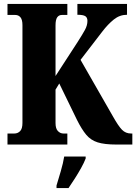

<svg xmlns="http://www.w3.org/2000/svg" viewBox="-20 -734 692 975"><path d="M18 0V-56H53Q70 -56 82 -68Q94 -80 94 -110V-606Q94 -634 84 -646Q74 -658 58 -658H18V-714H322V-658H294Q279 -658 270.5 -646Q262 -634 262 -605V-348L375 -522Q398 -558 411 -581.5Q424 -605 424 -628Q424 -645 413 -652Q402 -659 373 -659V-714H625V-659Q588 -659 558 -635Q528 -611 499 -573L389 -430L554 -142Q581 -94 599.5 -75Q618 -56 646 -56H652V0H571Q511 0 476 -11Q441 -22 418 -49.5Q395 -77 371 -125L281 -310L262 -279V-109Q262 -81 274 -68.5Q286 -56 302 -56H322V0ZM267 208Q276 179 288.5 136Q301 93 306 61H415V71Q407 92 392 119Q377 146 360 172.5Q343 199 328 221H267Z"/></svg>

Font: Noto Serif Sinhala ExtraCondensed Black
Style: Regular
Weight: 900
Width: 2
Designer: Jelle Bosma - Monotype Design Team
Foundry: Monotype Imaging Inc.
Version: Version 2.007; ttfautohint (v1.8.4.7-5d5b)